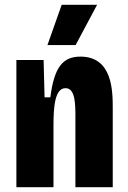

<svg xmlns="http://www.w3.org/2000/svg" viewBox="-20 -777 531 797"><path d="M294 -590 383 -757H236L177 -590ZM48 0H202V-254C202 -332 207 -411 252 -411C293 -411 293 -344 293 -290V0H448V-327C448 -397 448 -542 314 -542C241 -542 205 -499 189 -373H165L161 -528H48Z"/></svg>

Font: Bricolage Grotesque 10pt Condensed ExtraBold
Style: Regular
Weight: 800
Width: 3
Designer: Mathieu Triay
Foundry: Atelier Triay
Version: Version 1.000;gftools[0.9.29]